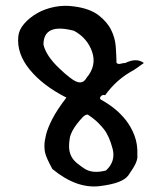

<svg xmlns="http://www.w3.org/2000/svg" viewBox="-20 -638 533 675"><path d="M164.1 -43.9Q142.1 -84 138.2 -102.5Q136.2 -111.8 136.2 -126.5Q136.2 -141.1 141.8 -164.3Q147.5 -187.5 163.8 -219.5Q180.2 -251.5 213.4 -294.9Q130.4 -336.9 84.2 -393.6Q38.1 -450.2 44.4 -510.3Q46.4 -532.7 64.5 -554Q82.5 -575.2 109.9 -591.1Q137.2 -606.9 171.9 -613.8Q206.5 -620.6 241.7 -615.2Q295.9 -607.9 326.4 -584.5Q356.9 -561 370.8 -532.7Q384.8 -504.4 387 -473.4Q389.2 -442.4 389.6 -417.5Q393.6 -411.1 404.8 -414.1Q416 -417 420.4 -416.5Q460 -436 485.8 -416.5L451.2 -392.1Q418.9 -375 394.3 -353Q369.6 -331.1 349.6 -303.2Q340.8 -306.6 334.5 -299.3Q328.1 -292 335 -287.6Q358.4 -274.9 380.9 -257.3Q403.3 -239.7 422.1 -216.1Q440.9 -192.4 452.6 -161.9Q464.4 -131.3 462.9 -92.8Q464.4 -81.1 457.8 -65.4Q451.2 -49.8 431.2 -21.5Q411.1 6.8 329.8 16.4Q248.5 25.9 164.1 -43.9ZM352.5 -38.6Q387.7 -70.8 375.7 -115.7Q363.8 -160.6 345 -184.1Q326.2 -207.5 307.1 -221.9Q288.1 -236.3 287.1 -235.4L280.3 -233.4Q273.4 -230 261 -215.3Q248.5 -200.7 241.5 -189.7Q234.4 -178.7 230 -168Q225.6 -157.2 225.1 -150.9Q220.7 -122.6 224.6 -105.7Q228.5 -88.9 238.5 -76.4Q248.5 -64 276.9 -45.2Q305.2 -26.4 352.5 -38.6ZM132.8 -481Q142.1 -441.9 187.3 -398.7Q232.4 -355.5 252.7 -349.6Q272.9 -343.8 284.2 -364.3Q320.3 -406.7 304 -455.3Q287.6 -503.9 240.2 -529.8Q132.8 -558.1 132.8 -481Z"/></svg>

Font: AKL 022
Style: Regular
Weight: 400
Designer: AKL
Foundry: AKL
Version: Version 2.053;August 19, 2024;FontCreator 13.0.0.2675 64-bit